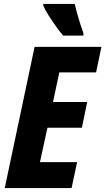

<svg xmlns="http://www.w3.org/2000/svg" viewBox="-20 -951 533 971"><path d="M4 0 155 -714H493L466 -585H280L248 -435H421L394 -305H220L182 -131H370L342 0ZM299 -771Q284 -789 264 -816.5Q244 -844 226 -872.5Q208 -901 199 -922V-931H358Q365 -900 376 -862.5Q387 -825 402 -783V-771Z"/></svg>

Font: Noto Sans Condensed ExtraBold
Style: Italic
Weight: 800
Width: 3
Italic angle: -12°
Designer: Monotype Design Team
Foundry: Monotype Imaging Inc.
Version: Version 2.013; ttfautohint (v1.8.4.7-5d5b)